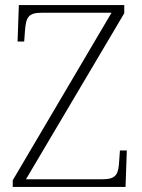

<svg xmlns="http://www.w3.org/2000/svg" viewBox="-20 -734 558 754"><path d="M30 0H473L478 -143H451L448 -101C445 -49 436 -30 382 -30H82L468 -682V-714H54L49 -571H75L78 -612C82 -665 90 -684 144 -684H418L30 -26Z"/></svg>

Font: Noto Serif Myanmar ExtraLight
Style: Regular
Weight: 200
Designer: Ben Mitchell and the Monotype Design Team
Foundry: Monotype Imaging Inc.
Version: Version 2.106